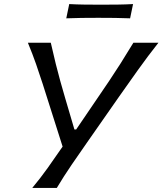

<svg xmlns="http://www.w3.org/2000/svg" viewBox="-20 -923 798 943"><path d="M138.5 0Q178.5 -48 214 -97.8Q249.5 -147.5 287.5 -203L189.5 -511.5Q173 -562.5 157 -608.5Q141 -654.5 117 -713H229.5Q243 -652.5 254 -608.8Q265 -565 276 -525.2Q287 -485.5 301 -438L345.5 -287H354L455 -435.5Q488.5 -484.5 515.8 -525Q543 -565.5 571 -609.5Q599 -653.5 635 -713H758Q707 -648.5 657 -578.5Q607 -508.5 566 -450L408.5 -224.5Q372.5 -173.5 332 -114Q291.5 -54.5 259 0ZM305.5 -833 320 -903Q355 -901 394.2 -900.5Q433.5 -900 476 -900Q519 -900 558.5 -900.5Q598 -901 633.5 -903L619 -833Q584 -834.5 544.8 -835Q505.5 -835.5 463 -835.5Q420 -835.5 380.5 -835Q341 -834.5 305.5 -833Z"/></svg>

Font: Commissioner Flair
Style: Italic
Weight: 400
Italic angle: -12°
Designer: Kostas Bartsokas
Foundry: Kostas Bartsokas
Version: Version 1.000; ttfautohint (v1.8.3)